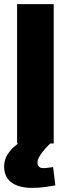

<svg xmlns="http://www.w3.org/2000/svg" viewBox="-34 -697 330 933"><path d="M120 216Q81 216 50.5 205Q20 194 3 171Q-14 148 -14 112Q-14 79 3 53Q20 27 45 7.5Q70 -12 94 -22L221 -9Q203 6 186.5 24.5Q170 43 159 61Q148 79 148 93Q148 105 155 112.5Q162 120 177 120Q187 120 201 118Q215 116 224 115L235 204Q218 207 187 211.5Q156 216 120 216ZM49 0V-677H227V0Z"/></svg>

Font: Cairo Play Black
Style: Regular
Weight: 900
Version: Version 3.119